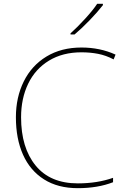

<svg xmlns="http://www.w3.org/2000/svg" viewBox="-20 -972 654 1002"><path d="M90 -360Q90 -201 166 -108Q242 -15 386 -15Q488 -15 570 -44V-21Q490 10 386 10Q282 10 209.5 -36Q137 -82 100 -165Q63 -248 63 -360Q63 -464 104 -547Q145 -630 222.5 -677Q300 -724 405 -724Q502 -724 583 -687L573 -662Q533 -683 492 -691Q451 -699 405 -699Q307 -699 235.5 -655.5Q164 -612 127 -535Q90 -458 90 -360ZM517 -945Q489 -909 448 -866.5Q407 -824 369 -792H348V-798Q383 -829 424.5 -874.5Q466 -920 487 -952H517Z"/></svg>

Font: Noto Sans UI Thin
Style: Regular
Weight: 250
Designer: Monotype Design Team
Foundry: Monotype Imaging Inc.
Version: Version 1.001